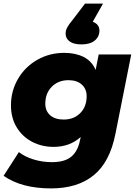

<svg xmlns="http://www.w3.org/2000/svg" viewBox="-32 -845 757 1068"><path d="M698 -542 610 -100Q579 57 489 130Q399 203 252 203Q88 203 -12 133L73 1Q106 27 155 42Q204 57 257 57Q328 57 364.5 26.5Q401 -4 413 -65L417 -83Q356 -28 266 -28Q201 -28 147 -56Q93 -84 61 -136.5Q29 -189 29 -259Q29 -339 68 -406Q107 -473 175 -512Q243 -551 326 -551Q388 -551 433.5 -528Q479 -505 500 -456L517 -542ZM450 -310Q450 -350 423 -374.5Q396 -399 349 -399Q292 -399 256 -362.5Q220 -326 220 -268Q220 -228 247 -204Q274 -180 322 -180Q379 -180 414.5 -216Q450 -252 450 -310ZM521 -675Q521 -641 495 -619.5Q469 -598 421 -598Q378 -598 355.5 -614.5Q333 -631 333 -658Q333 -675 341.5 -691.5Q350 -708 374 -737L441 -825H541L484 -724Q521 -710 521 -675Z"/></svg>

Font: Montserrat Alternates ExtraBold
Style: Italic
Weight: 800
Italic angle: -11.3°
Designer: Julieta Ulanovsky
Foundry: Julieta Ulanovsky
Version: Version 7.200